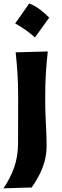

<svg xmlns="http://www.w3.org/2000/svg" viewBox="-25 -847 351 1085"><path d="M140.2 -827.3Q170.3 -816 198.5 -795.1Q226.7 -774.1 253 -747.3Q212.7 -690.9 172.5 -635.5Q147.8 -657.6 120.1 -677.4Q92.4 -697.3 60.7 -714.5Q81.2 -743.5 101 -771.4Q120.9 -799.4 140.2 -827.3ZM-5.4 217.3Q33.7 159.7 55.4 97.9Q77.1 36.1 77.1 -40L77.6 -294.4Q77.6 -375.5 73.7 -433.8Q69.8 -492.2 63.5 -551.3L245.1 -556.2Q238.3 -495.6 234.4 -436.3Q230.5 -377 230.5 -294.4Q230.5 -236.8 232.4 -190.9Q234.4 -145 236.3 -104.7Q238.3 -64.5 238.3 -22.9Q238.3 29.3 224.4 73.7Q210.4 118.2 190.9 153.1Q171.4 188 154.3 212.4Z"/></svg>

Font: Pinar-DS2-FD Bold
Style: Regular
Weight: 700
Designer: Amin Abedi
Version: Version 3.000